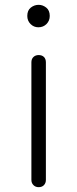

<svg xmlns="http://www.w3.org/2000/svg" viewBox="-20 -775 320 795"><path d="M140 0Q127 0 118.5 -8.5Q110 -17 110 -30V-517Q110 -531 118.5 -539Q127 -547 140 -547Q154 -547 162 -539Q170 -531 170 -517V-30Q170 -17 162 -8.5Q154 0 140 0ZM139 -662Q120 -662 106.5 -675.5Q93 -689 93 -709Q93 -732 107.5 -743.5Q122 -755 140 -755Q157 -755 171.5 -743.5Q186 -732 186 -709Q186 -689 172.5 -675.5Q159 -662 139 -662Z"/></svg>

Font: ComfortaaLight
Style: Regular
Weight: 300
Designer: Johan Aakerlund
Foundry: Johan Aakerlund
Version: Version 3.104; ttfautohint (v1.8.1.43-b0c9)